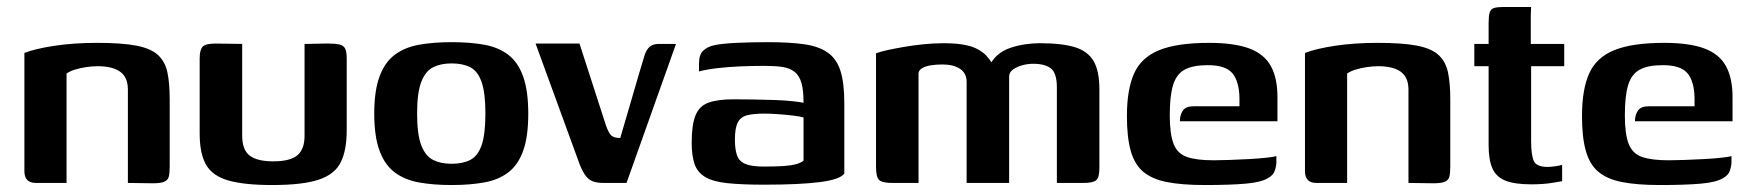

<svg xmlns="http://www.w3.org/2000/svg" viewBox="-20 -525 5021 551"><path d="M83 0Q50 0 50 -34V-373Q80 -385 135.5 -393.5Q191 -402 259 -402Q330 -402 371.5 -394Q413 -386 433.5 -367Q454 -348 460.5 -317Q467 -286 467 -240V-47Q467 -29 464.5 -18.5Q462 -8 451.5 -3.5Q441 1 419 1L347 0V-268Q347 -303 325 -319Q303 -335 260 -335Q245 -335 228 -332.5Q211 -330 196 -325.5Q181 -321 171 -314V0Z M675 -399V-136Q675 -95 696.5 -78.5Q718 -62 764 -62Q813 -62 833.5 -79.5Q854 -97 854 -135V-399Q855 -399 864.5 -399Q874 -399 886.5 -399.5Q899 -400 909.5 -400Q920 -400 923 -400Q942 -400 953.5 -397.5Q965 -395 970 -386.5Q975 -378 975 -357V-151Q975 -94 958 -59.5Q941 -25 895 -9.5Q849 6 761 6Q681 6 635.5 -7Q590 -20 571.5 -52Q553 -84 553 -142V-357Q553 -382 561.5 -391Q570 -400 598 -400Q617 -400 636 -399.5Q655 -399 675 -399Z M1276 6Q1223 6 1182 -1.5Q1141 -9 1112.5 -30.5Q1084 -52 1069 -93Q1054 -134 1054 -199Q1054 -264 1069 -305Q1084 -346 1112.5 -367.5Q1141 -389 1182 -396.5Q1223 -404 1276 -404Q1330 -404 1370.5 -396.5Q1411 -389 1439 -367.5Q1467 -346 1481.5 -305Q1496 -264 1496 -199Q1496 -133 1481.5 -92.5Q1467 -52 1439 -30.5Q1411 -9 1370 -1.5Q1329 6 1276 6ZM1276 -55Q1308 -55 1329.5 -66Q1351 -77 1362 -108Q1373 -139 1373 -199Q1373 -259 1362 -290Q1351 -321 1329.5 -332Q1308 -343 1276 -343Q1245 -343 1223 -332Q1201 -321 1189 -290Q1177 -259 1177 -199Q1177 -139 1189 -108Q1201 -77 1223 -66Q1245 -55 1276 -55Z M1712 0Q1695 0 1683 -4Q1671 -8 1662 -19Q1653 -30 1644 -52L1517 -400H1643L1719 -165Q1726 -145 1733.5 -137Q1741 -129 1760 -129Q1778 -189 1795 -248.5Q1812 -308 1830 -367Q1835 -382 1844 -390.5Q1853 -399 1872 -399H1920L1778 0Z M2173 5Q2107 5 2066 0.5Q2025 -4 2003 -17.5Q1981 -31 1973 -55Q1965 -79 1965 -116Q1965 -167 1976 -194Q1987 -221 2013.5 -230.5Q2040 -240 2085 -240Q2110 -240 2141.5 -239.5Q2173 -239 2203 -238Q2233 -237 2255.5 -234.5Q2278 -232 2286 -230Q2286 -266 2280 -287Q2274 -308 2260 -319Q2246 -330 2224.5 -333Q2203 -336 2173 -336Q2139 -336 2104.5 -334.5Q2070 -333 2039.5 -329.5Q2009 -326 1986 -320V-343Q1986 -368 1998 -379.5Q2010 -391 2029 -395Q2051 -400 2093.5 -402Q2136 -404 2184 -404Q2246 -404 2288 -398Q2330 -392 2355.5 -374Q2381 -356 2392 -321.5Q2403 -287 2403 -229V-27Q2391 -10 2333.5 -2.5Q2276 5 2173 5ZM2172 -47Q2206 -47 2228.5 -48.5Q2251 -50 2265 -54Q2279 -58 2286 -64V-188Q2276 -191 2254.5 -193.5Q2233 -196 2211 -197.5Q2189 -199 2174 -199Q2144 -199 2125 -194.5Q2106 -190 2097.5 -174Q2089 -158 2089 -124Q2089 -97 2095 -79.5Q2101 -62 2119 -54.5Q2137 -47 2172 -47Z M2540 0Q2512 0 2503 -8.5Q2494 -17 2494 -46V-372Q2507 -377 2528 -381.5Q2549 -386 2575 -390.5Q2601 -395 2630.5 -398Q2660 -401 2689 -401Q2727 -401 2754.5 -395Q2782 -389 2801.5 -373.5Q2821 -358 2835 -328H2816Q2825 -351 2841 -365.5Q2857 -380 2879 -387.5Q2901 -395 2923 -398Q2945 -401 2963 -401Q3028 -401 3065 -389.5Q3102 -378 3118.5 -349.5Q3135 -321 3135 -270V-42Q3135 -15 3125.5 -7.5Q3116 0 3089 0H3013Q3013 -69 3013 -137Q3013 -205 3013 -274Q3013 -315 2996 -328.5Q2979 -342 2945 -342Q2929 -342 2913 -337.5Q2897 -333 2886.5 -325Q2876 -317 2876 -306V0H2754V-290Q2754 -315 2735 -327.5Q2716 -340 2685 -340Q2666 -340 2651 -337.5Q2636 -335 2626.5 -329.5Q2617 -324 2616 -315V0Z M3438 6Q3372 6 3329 -2.5Q3286 -11 3261 -32Q3236 -53 3225 -92Q3214 -131 3214 -192Q3214 -268 3234.5 -314Q3255 -360 3306.5 -381Q3358 -402 3450 -402Q3522 -402 3565 -386Q3608 -370 3627 -335.5Q3646 -301 3646 -247V-177H3366Q3366 -195 3374.5 -207.5Q3383 -220 3405 -220H3537V-244Q3536 -292 3516.5 -315Q3497 -338 3446 -338Q3403 -338 3379.5 -325Q3356 -312 3346.5 -281Q3337 -250 3337 -194Q3337 -140 3348 -112Q3359 -84 3386.5 -74.5Q3414 -65 3463 -65Q3481 -65 3508.5 -66Q3536 -67 3564.5 -68.5Q3593 -70 3615 -72.5Q3637 -75 3643 -77V-61Q3643 -49 3638.5 -35.5Q3634 -22 3619 -14Q3600 -2 3555.5 2Q3511 6 3438 6Z M3758 0Q3725 0 3725 -34V-373Q3755 -385 3810.5 -393.5Q3866 -402 3934 -402Q4005 -402 4046.5 -394Q4088 -386 4108.5 -367Q4129 -348 4135.5 -317Q4142 -286 4142 -240V-47Q4142 -29 4139.5 -18.5Q4137 -8 4126.5 -3.5Q4116 1 4094 1L4022 0V-268Q4022 -303 4000 -319Q3978 -335 3935 -335Q3920 -335 3903 -332.5Q3886 -330 3871 -325.5Q3856 -321 3846 -314V0Z M4374 4Q4327 4 4300.5 -6.5Q4274 -17 4263 -41.5Q4252 -66 4252 -109V-335H4211V-399H4252V-458Q4252 -479 4255 -489Q4258 -499 4267.5 -502Q4277 -505 4296 -505H4374Q4374 -502 4373.5 -495.5Q4373 -489 4373 -479V-399H4469V-335H4374V-120Q4374 -81 4381.5 -63.5Q4389 -46 4421 -46Q4431 -46 4444.5 -48Q4458 -50 4463 -52V-5Q4457 -4 4433 0Q4409 4 4374 4Z M4744 6Q4678 6 4635 -2.5Q4592 -11 4567 -32Q4542 -53 4531 -92Q4520 -131 4520 -192Q4520 -268 4540.5 -314Q4561 -360 4612.5 -381Q4664 -402 4756 -402Q4828 -402 4871 -386Q4914 -370 4933 -335.5Q4952 -301 4952 -247V-177H4672Q4672 -195 4680.5 -207.5Q4689 -220 4711 -220H4843V-244Q4842 -292 4822.5 -315Q4803 -338 4752 -338Q4709 -338 4685.5 -325Q4662 -312 4652.5 -281Q4643 -250 4643 -194Q4643 -140 4654 -112Q4665 -84 4692.5 -74.5Q4720 -65 4769 -65Q4787 -65 4814.5 -66Q4842 -67 4870.5 -68.5Q4899 -70 4921 -72.5Q4943 -75 4949 -77V-61Q4949 -49 4944.5 -35.5Q4940 -22 4925 -14Q4906 -2 4861.5 2Q4817 6 4744 6Z"/></svg>

Font: Genos Thin SemiBold
Style: Regular
Weight: 600
Version: Version 1.010